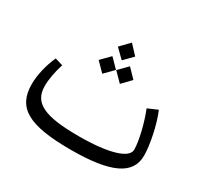

<svg xmlns="http://www.w3.org/2000/svg" viewBox="-149 -927 1196 1134"><g transform="rotate(30 448.5 -359.5)"><path d="M451 5C723 5 844 -53 844 -181C844 -252 819 -378 784 -460L717 -431C749 -353 776 -240 776 -183C776 -124 653 -88 451 -88C220 -88 130 -129 130 -245C130 -292 141 -347 158 -402L105 -418C76 -354 58 -279 58 -217C58 -56 161 5 451 5ZM329 -537 388 -477 447 -537 388 -597ZM388 -662 448 -603 506 -662 448 -724ZM449 -537 508 -477 566 -537 508 -597Z"/></g></svg>

Font: Wafeq
Style: Regular
Weight: 400
Designer: Rasmus Andersson & Azza Alameddine
Foundry: Google & TypeTogether
Version: Version 3.000;FEAKit 1.0